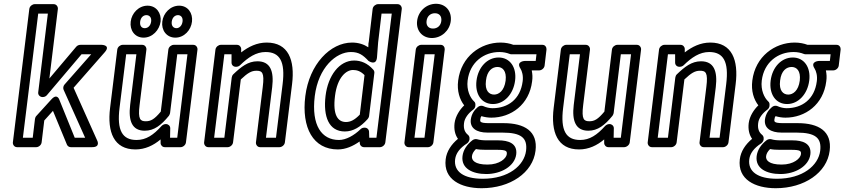

<svg xmlns="http://www.w3.org/2000/svg" viewBox="-20 -753 4464 1015"><path d="M101 -25 182 -681H233L182 -265C180 -250 193 -240 204 -240H207C215 -240 223 -244 228 -250L411 -466H462L321 -306C314 -298 313 -287 316 -279L430 -25H375L294 -225C294 -225 283 -262 252 -228L172 -140C168 -136 166 -130 165 -125L153 -25ZM48 0C47 11 55 25 70 25H172C183 25 198 15 200 0L214 -116L260 -167L334 12C337 19 345 25 354 25H467C514 25 493 -12 493 -12L369 -289L533 -476C568 -515 518 -516 518 -516H405C398 -516 389 -513 383 -506L241 -338L286 -706C287 -717 279 -731 264 -731H163C152 -731 137 -721 135 -706Z M612 -183 647 -466H701L668 -198C658 -114 678 -62 745 -62C795 -62 832 -91 873 -141C876 -145 878 -151 879 -155L917 -466H971L917 -25H879L880 -75C880 -88 869 -97 858 -97H855C847 -97 839 -92 834 -87C791 -39 752 -13 702 -13C627 -13 597 -63 612 -183ZM562 -183C546 -55 582 37 696 37C747 37 791 16 829 -16V3C829 14 838 25 851 25H935C946 25 961 15 963 0L1024 -491C1025 -502 1017 -516 1002 -516H898C887 -516 872 -506 870 -491L830 -163C796 -122 777 -112 751 -112C723 -112 708 -120 718 -198L754 -491C755 -502 747 -516 732 -516H628C617 -516 602 -506 600 -491ZM745 -604C729 -604 718 -616 721 -639C724 -661 738 -673 754 -673C770 -673 782 -661 779 -639C776 -616 761 -604 745 -604ZM739 -554C786 -554 823 -594 829 -639C834 -683 807 -723 760 -723C713 -723 676 -683 671 -639C665 -594 692 -554 739 -554ZM913 -604C897 -604 885 -616 888 -639C891 -661 905 -673 921 -673C936 -673 948 -661 945 -639C942 -616 927 -604 913 -604ZM907 -554C954 -554 990 -594 995 -639C1000 -683 974 -723 927 -723C880 -723 843 -683 838 -639C832 -594 860 -554 907 -554Z M1112 -25 1166 -466H1204V-422C1204 -409 1214 -400 1226 -400H1229C1236 -400 1244 -403 1249 -408C1292 -450 1334 -478 1384 -478C1459 -478 1489 -428 1474 -308L1439 -25H1386L1419 -293C1429 -377 1409 -429 1341 -429C1291 -429 1255 -400 1213 -360C1208 -355 1206 -349 1205 -343L1166 -25ZM1059 0C1058 11 1066 25 1081 25H1184C1195 25 1210 15 1212 0L1253 -333C1289 -367 1309 -379 1335 -379C1365 -379 1379 -371 1369 -293L1333 0C1332 11 1340 25 1355 25H1458C1469 25 1484 15 1486 0L1524 -308C1540 -436 1504 -528 1390 -528C1338 -528 1294 -506 1255 -476V-494C1255 -505 1246 -516 1233 -516H1147C1136 -516 1121 -506 1119 -491Z M1644 -245C1663 -397 1757 -478 1835 -478C1877 -478 1899 -462 1928 -431C1928 -431 1969 -402 1973 -450L1979 -529L1997 -681H2051L1970 -25H1932L1931 -56C1931 -68 1921 -78 1909 -78H1905C1898 -78 1891 -75 1886 -70C1852 -37 1809 -13 1772 -13C1681 -13 1625 -89 1644 -245ZM1594 -245C1573 -77 1636 37 1766 37C1808 37 1847 19 1881 -5L1882 3C1882 15 1892 25 1904 25H1989C2000 25 2015 15 2017 0L2104 -706C2105 -717 2097 -731 2082 -731H1978C1967 -731 1952 -721 1950 -706L1929 -528L1928 -527L1927 -503C1904 -518 1876 -528 1841 -528C1726 -528 1615 -413 1594 -245ZM1701 -246C1688 -137 1718 -58 1803 -58C1847 -58 1886 -82 1923 -123C1927 -127 1930 -133 1931 -138L1959 -367C1960 -374 1957 -381 1953 -385C1923 -419 1888 -433 1852 -433C1774 -433 1714 -354 1701 -246ZM1751 -246C1763 -344 1810 -383 1846 -383C1867 -383 1886 -377 1907 -356L1882 -147C1854 -118 1832 -108 1809 -108C1767 -108 1738 -143 1751 -246Z M2269 -602C2246 -602 2232 -617 2235 -642C2238 -668 2256 -683 2279 -683C2302 -683 2316 -668 2313 -642C2310 -617 2292 -602 2269 -602ZM2263 -552C2314 -552 2357 -591 2363 -642C2369 -694 2336 -733 2285 -733C2234 -733 2191 -694 2185 -642C2179 -591 2213 -552 2263 -552ZM2171 -25 2225 -466H2278L2224 -25ZM2118 0C2117 11 2125 25 2140 25H2243C2254 25 2269 15 2271 0L2331 -491C2332 -502 2325 -516 2310 -516H2206C2195 -516 2180 -506 2178 -491Z M2425 72C2417 138 2478 167 2551 167C2628 167 2701 126 2709 63C2716 4 2666 -11 2615 -11H2554C2531 -11 2515 -13 2502 -17C2494 -19 2485 -17 2478 -12C2448 11 2429 40 2425 72ZM2475 72C2477 60 2482 49 2496 35C2511 38 2528 39 2548 39H2608C2658 39 2661 46 2659 63C2656 84 2622 117 2557 117C2490 117 2472 94 2475 72ZM2386 89C2390 58 2410 30 2449 5C2456 0 2461 -9 2462 -16V-20C2463 -28 2459 -36 2454 -40C2439 -52 2429 -70 2433 -102C2436 -130 2458 -156 2481 -173C2488 -178 2492 -185 2493 -193V-197C2494 -204 2492 -212 2487 -216C2465 -236 2446 -277 2452 -327C2464 -425 2539 -478 2620 -478C2641 -478 2659 -474 2674 -468C2677 -467 2680 -466 2683 -466H2816L2812 -431H2756C2756 -431 2706 -430 2731 -391C2740 -377 2747 -352 2743 -323C2731 -228 2665 -181 2583 -181C2568 -181 2550 -185 2535 -192C2526 -196 2514 -194 2506 -187C2488 -172 2473 -151 2469 -122C2463 -76 2499 -52 2557 -52H2636C2737 -52 2769 -23 2761 44C2751 122 2669 192 2532 192C2431 192 2378 154 2386 89ZM2336 89C2323 196 2417 242 2526 242C2677 242 2797 160 2811 44C2824 -59 2753 -102 2642 -102H2564C2514 -102 2518 -112 2519 -122C2520 -131 2522 -135 2525 -139C2541 -134 2560 -131 2577 -131C2682 -131 2778 -200 2793 -323C2796 -344 2795 -361 2791 -381H2831C2842 -381 2857 -391 2859 -406L2869 -491C2870 -502 2863 -516 2848 -516H2694C2676 -523 2652 -528 2626 -528C2521 -528 2418 -455 2402 -327C2395 -272 2410 -227 2434 -196C2411 -174 2388 -140 2383 -102C2379 -68 2386 -40 2401 -19C2366 10 2341 47 2336 89ZM2586 -203C2645 -203 2694 -255 2703 -327C2712 -397 2676 -449 2616 -449C2556 -449 2508 -398 2499 -327C2490 -255 2526 -203 2586 -203ZM2592 -253C2566 -253 2542 -273 2549 -327C2555 -380 2583 -399 2610 -399C2636 -399 2659 -379 2653 -327C2646 -273 2617 -253 2592 -253Z M2957 -183 2992 -466H3046L3013 -198C3003 -114 3023 -62 3090 -62C3140 -62 3177 -91 3218 -141C3221 -145 3223 -151 3224 -155L3262 -466H3316L3262 -25H3224L3225 -75C3225 -88 3214 -97 3203 -97H3200C3192 -97 3184 -92 3179 -87C3136 -39 3097 -13 3047 -13C2972 -13 2942 -63 2957 -183ZM2907 -183C2891 -55 2927 37 3041 37C3092 37 3136 16 3174 -16V3C3174 14 3183 25 3196 25H3280C3291 25 3307 15 3309 0L3369 -491C3370 -502 3362 -516 3347 -516H3243C3232 -516 3217 -506 3215 -491L3175 -163C3141 -122 3122 -112 3096 -112C3068 -112 3053 -120 3063 -198L3099 -491C3100 -502 3092 -516 3077 -516H2973C2962 -516 2947 -506 2945 -491Z M3457 -25 3511 -466H3549V-422C3549 -409 3559 -400 3571 -400H3574C3581 -400 3589 -403 3594 -408C3637 -450 3679 -478 3729 -478C3804 -478 3834 -428 3819 -308L3784 -25H3731L3764 -293C3774 -377 3754 -429 3686 -429C3636 -429 3600 -400 3558 -360C3553 -355 3551 -349 3550 -343L3511 -25ZM3404 0C3403 11 3411 25 3426 25H3529C3540 25 3555 15 3557 0L3598 -333C3634 -367 3654 -379 3680 -379C3710 -379 3724 -371 3714 -293L3678 0C3677 11 3685 25 3700 25H3803C3814 25 3829 15 3831 0L3869 -308C3885 -436 3849 -528 3735 -528C3683 -528 3639 -506 3600 -476V-494C3600 -505 3591 -516 3578 -516H3492C3481 -516 3466 -506 3464 -491Z M3980 72C3972 138 4033 167 4106 167C4183 167 4256 126 4264 63C4271 4 4221 -11 4170 -11H4109C4086 -11 4070 -13 4057 -17C4049 -19 4040 -17 4033 -12C4003 11 3984 40 3980 72ZM4030 72C4032 60 4037 49 4051 35C4066 38 4083 39 4103 39H4163C4213 39 4216 46 4214 63C4211 84 4177 117 4112 117C4045 117 4027 94 4030 72ZM3941 89C3945 58 3965 30 4004 5C4011 0 4016 -9 4017 -16V-20C4018 -28 4014 -36 4009 -40C3994 -52 3984 -70 3988 -102C3991 -130 4013 -156 4036 -173C4043 -178 4047 -185 4048 -193V-197C4049 -204 4047 -212 4042 -216C4020 -236 4001 -277 4007 -327C4019 -425 4094 -478 4175 -478C4196 -478 4214 -474 4229 -468C4232 -467 4235 -466 4238 -466H4371L4367 -431H4311C4311 -431 4261 -430 4286 -391C4295 -377 4302 -352 4298 -323C4286 -228 4220 -181 4138 -181C4123 -181 4105 -185 4090 -192C4081 -196 4069 -194 4061 -187C4043 -172 4028 -151 4024 -122C4018 -76 4054 -52 4112 -52H4191C4292 -52 4324 -23 4316 44C4306 122 4224 192 4087 192C3986 192 3933 154 3941 89ZM3891 89C3878 196 3972 242 4081 242C4232 242 4352 160 4366 44C4379 -59 4308 -102 4197 -102H4119C4069 -102 4073 -112 4074 -122C4075 -131 4077 -135 4080 -139C4096 -134 4115 -131 4132 -131C4237 -131 4333 -200 4348 -323C4351 -344 4350 -361 4346 -381H4386C4397 -381 4412 -391 4414 -406L4424 -491C4425 -502 4418 -516 4403 -516H4249C4231 -523 4207 -528 4181 -528C4076 -528 3973 -455 3957 -327C3950 -272 3965 -227 3989 -196C3966 -174 3943 -140 3938 -102C3934 -68 3941 -40 3956 -19C3921 10 3896 47 3891 89ZM4141 -203C4200 -203 4249 -255 4258 -327C4267 -397 4231 -449 4171 -449C4111 -449 4063 -398 4054 -327C4045 -255 4081 -203 4141 -203ZM4147 -253C4121 -253 4097 -273 4104 -327C4110 -380 4138 -399 4165 -399C4191 -399 4214 -379 4208 -327C4201 -273 4172 -253 4147 -253Z"/></svg>

Font: Falling Sky
Style: CondOuObl
Weight: 400
Designer: Paul D. Hunt
Foundry: Adobe Systems Incorporated
Version: Version 1.02